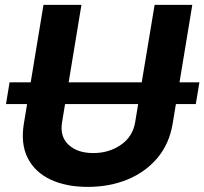

<svg xmlns="http://www.w3.org/2000/svg" viewBox="-20 -747 828 778"><path d="M788 -413.4 773.4 -325.3H692.8L679.7 -246.4Q666.2 -164.1 617.7 -106.7Q569.2 -49.4 496.3 -19.5Q423.3 10.3 335.6 10.3Q247.5 10.3 184.5 -19.5Q121.4 -49.4 92.3 -106.7Q63.2 -164.1 76.7 -246.4L89.8 -325.3H4.3L18.8 -413.4H104.4L156.2 -727.3H310L258.2 -413.4H554.3L606.5 -727.3H759.2L707.4 -413.4ZM539.8 -325.3H243.6L231.5 -251.8Q221.9 -193.5 258 -160.2Q294 -126.8 358 -126.8Q421.9 -126.8 470 -160.2Q518.1 -193.5 527.7 -251.8Z"/></svg>

Font: Inter UI
Style: Bold Italic
Weight: 700
Italic angle: 9.39999°
Designer: Rasmus Andersson
Foundry: rsms
Version: 3.2;8d6f07862